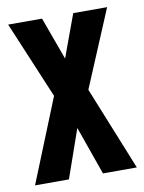

<svg xmlns="http://www.w3.org/2000/svg" viewBox="-69 -605 489 654"><g transform="rotate(-10 176.0 -277.5)"><path d="M351.6 0H234.4L175.3 -167.5L116.7 0H-0.5L116.2 -289.1L4.4 -555.2H121.6L175.3 -407.7L229.5 -555.2H346.7L234.9 -289.1Z"/></g></svg>

Font: Horta
Style: Regular
Weight: 600
Width: 3
Version: Version 0.11